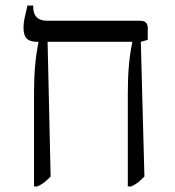

<svg xmlns="http://www.w3.org/2000/svg" viewBox="-20 -667 633 694"><path d="M514 -523 489 -516 502 -29Q487 -14 478 -7Q469 0 454 7H442V-333Q442 -438 458 -513V-516H152L163 -29Q148 -14 139 -7Q130 0 115 7H103V-332Q103 -438 119 -513V-516H113Q88 -516 76.5 -527.5Q65 -539 65 -567Q65 -587 71.5 -613.5Q78 -640 79 -647H100V-642Q100 -592 151 -592H487Q514 -592 514 -566Z"/></svg>

Font: Noto Serif Hebrew Light
Style: Regular
Weight: 300
Designer: Monotype Design Team
Foundry: Monotype Imaging Inc.
Version: Version 1.000